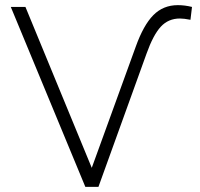

<svg xmlns="http://www.w3.org/2000/svg" viewBox="-20 -727 777 747"><path d="M22 -700H79L337 -74L508 -545Q538 -629 576.5 -668Q615 -707 672 -707Q699 -707 727 -700L721 -650Q696 -655 680 -655Q635 -655 605.5 -623Q576 -591 550 -518L363 0H312Z"/></svg>

Font: Goldbeck Next Light
Style: Regular
Weight: 300
Designer: Julieta Ulanovsky
Foundry: Julieta Ulanovsky
Version: Version 7.200